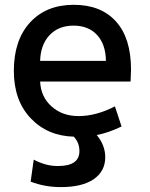

<svg xmlns="http://www.w3.org/2000/svg" viewBox="-20 -553 618 792"><path d="M145.5 -301.8H417Q416 -370.1 380.4 -408.7Q344.7 -447.3 283.2 -447.3Q221.7 -447.3 184.6 -408.2Q147.5 -369.1 145.5 -301.8ZM414.1 95.7Q414.1 153.3 366.7 186Q319.3 218.8 230.5 218.8Q165 218.8 106.4 196.3L119.1 105.5Q170.9 132.8 219.7 131.8Q307.6 131.8 307.6 70.3Q307.6 35.2 284.2 10.7Q175.8 7.8 106.4 -65.4Q37.1 -138.7 37.1 -260.7Q37.1 -387.7 104 -460.4Q170.9 -533.2 284.2 -533.2Q396.5 -533.2 458.5 -464.4Q520.5 -395.5 520.5 -265.6Q520.5 -251 518.6 -216.8H145.5Q148.4 -153.3 192.9 -113.8Q237.3 -74.2 303.7 -74.2Q377 -74.2 454.1 -114.3L481.4 -31.2Q423.8 -3.9 378.9 3.9Q414.1 45.9 414.1 95.7Z"/></svg>

Font: Gen Shin Gothic Medium
Style: Regular
Weight: 500
Designer: [Source Han Sans]
Ryoko NISHIZUKA  (kana & ideographs); Paul D. Hunt (Latin, Greek & Cyrillic); Wenlong ZHANG  (bopomofo
Version: Version 1.002.20150607